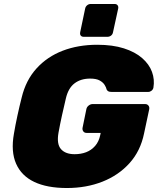

<svg xmlns="http://www.w3.org/2000/svg" viewBox="-20 -935 793 965"><path d="M316 10Q217 10 152.5 -20.5Q88 -51 61 -112Q34 -173 50 -263Q57 -305 67.5 -353.5Q78 -402 89 -445Q110 -532 163.5 -591Q217 -650 295 -680Q373 -710 469 -710Q546 -710 602.5 -692Q659 -674 694.5 -643Q730 -612 744 -573.5Q758 -535 751 -494Q749 -485 741.5 -479Q734 -473 725 -473H541Q530 -473 524.5 -476Q519 -479 516 -485Q514 -495 506 -508Q498 -521 481 -530.5Q464 -540 433 -540Q386 -540 354.5 -516Q323 -492 311 -440Q301 -398 291.5 -355Q282 -312 274 -268Q264 -211 286.5 -185.5Q309 -160 355 -160Q387 -160 413 -170Q439 -180 458 -201.5Q477 -223 484 -257L486 -267H415Q404 -267 398.5 -275Q393 -283 395 -293L414 -386Q416 -397 425.5 -404.5Q435 -412 446 -412H709Q720 -412 726 -404.5Q732 -397 730 -386L704 -264Q686 -176 631 -115Q576 -54 495 -22Q414 10 316 10ZM401 -750Q391 -750 386 -756Q381 -762 383 -773L408 -892Q410 -902 418 -908.5Q426 -915 436 -915H556Q566 -915 571 -908.5Q576 -902 574 -892L548 -773Q546 -762 538 -756Q530 -750 520 -750Z"/></svg>

Font: Rubik ExtraBold
Style: Italic
Weight: 800
Italic angle: -12°
Designer: Hubert and Fischer
Foundry: Hubert and Fischer
Version: Version 2.300;gftools[0.9.30]